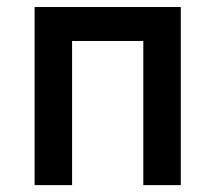

<svg xmlns="http://www.w3.org/2000/svg" viewBox="-20 -538 626 558"><path d="M80.6 0V-517.6H505.4V0H396.5V-418.9H189.5V0Z"/></svg>

Font: Caskaydia Cove Medium
Style: Regular
Weight: 500
Monospace: yes
Designer: Aaron Bell
Foundry: Saja Typeworks
Version: Version 4.300; ttfautohint (v1.8.3)